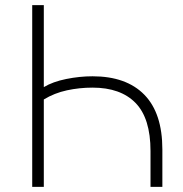

<svg xmlns="http://www.w3.org/2000/svg" viewBox="-20 -725 712 745"><path d="M105 0V-705H150V-387Q185 -408 237 -418.5Q289 -429 339 -429Q470 -429 540 -357.5Q610 -286 610 -145V0H564V-139Q564 -266 506 -325.5Q448 -385 339 -385Q288 -385 239.5 -374.5Q191 -364 150 -339V0Z"/></svg>

Font: Nunito Sans 10pt ExtraLight
Style: Regular
Weight: 250
Designer: Vernon Adams
Foundry: Vernon Adams
Version: Version 3.101;gftools[0.9.27]